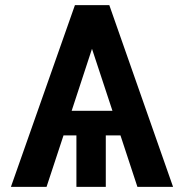

<svg xmlns="http://www.w3.org/2000/svg" viewBox="-20 -727 715 747"><path d="M448.7 -200.2H391.6V0H277.3V-200.2H227.1L161.1 0H22.5L271.5 -707H405.3L653.3 0H514.6ZM417.5 -295.9 337.9 -537.1 258.8 -295.9Z"/></svg>

Font: Pretendard JP SemiBold
Style: Regular
Weight: 600
Designer: Base glyphs from Inter by Rasmus Andersson; Hangeul glyphs from Noto Sans CJK(Source Han Sans) by Jang Soo-young and Kan
Foundry: Kil Hyung-jin
Version: Version 1.309